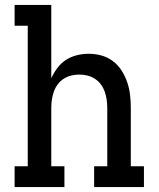

<svg xmlns="http://www.w3.org/2000/svg" viewBox="-20 -755 640 775"><path d="M39 0V-84H92V-651H39V-735H187V-439Q197 -461 211.5 -480.5Q226 -500 246 -513Q266 -526 290 -532Q314 -538 338 -538Q364 -538 389.5 -531Q415 -524 436 -508Q457 -492 471 -470Q485 -448 493.5 -423Q502 -398 505 -372Q508 -346 508 -320V-84H561V0H360V-84H413V-320Q413 -337 410.5 -353.5Q408 -370 402.5 -385.5Q397 -401 387 -414.5Q377 -428 363 -437Q349 -446 333 -450Q317 -454 300 -454Q283 -454 267 -450Q251 -446 237 -437Q223 -428 213 -414.5Q203 -401 197.5 -385.5Q192 -370 189.5 -353.5Q187 -337 187 -320V-84H240V0Z"/></svg>

Font: Iosevka Slab Medium Extended
Style: Regular
Weight: 500
Width: 7
Monospace: yes
Designer: Belleve Invis
Foundry: Belleve Invis
Version: Version 11.1.1; ttfautohint (v1.8.3)